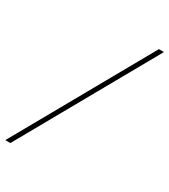

<svg xmlns="http://www.w3.org/2000/svg" viewBox="-236 -824 870 987"><g transform="rotate(30 199.0 -330.0)"><path d="M439 -730 -11 70H-41L409 -730Z"/></g></svg>

Font: Elaine Sans ExtraLight
Style: Italic
Weight: 275
Italic angle: -13°
Designer: Wei Huang
Foundry: Wei Huang
Version: Version 2.001;December 24, 2019;FontCreator 12.0.0.2547 64-b